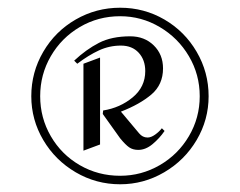

<svg xmlns="http://www.w3.org/2000/svg" viewBox="-20 -595 620 497"><path d="M520 -346Q520 -285 489 -232.5Q458 -180 405 -149Q352 -118 291 -118Q229 -118 176 -149Q123 -180 92 -232.5Q61 -285 61 -346Q61 -408 92 -461Q123 -514 176 -544.5Q229 -575 291 -575Q353 -575 405.5 -544.5Q458 -514 489 -461Q520 -408 520 -346ZM84 -346Q84 -290 111.5 -242.5Q139 -195 186.5 -167.5Q234 -140 291 -140Q346 -140 393.5 -167.5Q441 -195 469 -242.5Q497 -290 497 -346Q497 -402 469 -449.5Q441 -497 393.5 -525Q346 -553 291 -553Q234 -553 186.5 -525Q139 -497 111.5 -449.5Q84 -402 84 -346ZM402 -418Q402 -376 372 -350.5Q342 -325 293 -306L340 -250Q349 -239 362 -239Q371 -239 381.5 -246.5Q392 -254 399 -263L406 -256Q393 -237 375 -222Q357 -207 338 -207Q324 -207 314.5 -213.5Q305 -220 291 -237L246 -300L247 -309Q291 -316 323.5 -343Q356 -370 356 -411Q356 -440 339 -458.5Q322 -477 293 -477Q263 -477 236 -464.5Q209 -452 180 -430L172 -438Q203 -467 236 -484Q269 -501 317 -501Q354 -501 378 -477.5Q402 -454 402 -418ZM239 -221 196 -205V-430L239 -446Z"/></svg>

Font: Amita
Style: Regular
Weight: 400
Designer: Eduardo Rodriguez Tunni, Modular Infotech, Brian J. Bonislawsky
Foundry: Eduardo Rodriguez Tunni, Modular Infotech, Brian J. Bonislawsky
Version: Version 1.004